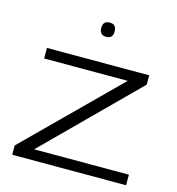

<svg xmlns="http://www.w3.org/2000/svg" viewBox="-108 -821 842 914"><g transform="rotate(15 313.0 -364.0)"><path d="M35 0V-46L475 -482H63V-534H567V-488L129 -52H596V0ZM321 -658Q288 -658 288 -693Q288 -728 321 -728Q339 -728 346.5 -718.5Q354 -709 354 -693Q354 -676 346.5 -667Q339 -658 321 -658Z"/></g></svg>

Font: Georama Extended Light
Style: Regular
Weight: 300
Width: 7
Designer: Jean-Baptiste Levee
Foundry: Production Type
Version: Version 1.000